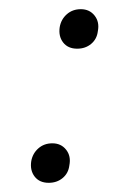

<svg xmlns="http://www.w3.org/2000/svg" viewBox="-20 -393 290 418"><path d="M148 -287Q128 -287 117.5 -300.5Q107 -314 110 -334Q113 -351 125.5 -362Q138 -373 156 -373Q175 -373 186 -359Q197 -345 193 -325Q191 -308 178.5 -297.5Q166 -287 148 -287ZM86 5Q66 5 55.5 -8.5Q45 -22 48 -42Q51 -59 63.5 -70Q76 -81 94 -81Q113 -81 124 -67Q135 -53 131 -33Q129 -16 116.5 -5.5Q104 5 86 5Z"/></svg>

Font: EauTest Semilight
Style: Italic
Weight: 300
Italic angle: -12°
Designer: Christian Thalmann (Catharsis Fonts)
Version: Version 0.001;PS 000.001;hotconv 1.0.88;makeotf.lib2.5.64775